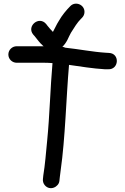

<svg xmlns="http://www.w3.org/2000/svg" viewBox="-20 -912 674 1034"><path d="M159 -725.7 166.8 -717C170.3 -712.4 176.4 -704.7 181.5 -698.4C191.9 -685.3 251.5 -604.8 311.1 -655.8C341.1 -680.4 349.8 -715.9 362.2 -735.8C379.6 -763.6 396.3 -791 415.7 -810.3C418.7 -813.4 435 -825.5 435 -848C435 -887.5 386.3 -906.7 359.3 -879.7C336.9 -857.2 313.8 -829.6 296.6 -799C284.1 -779.9 275.2 -757.7 265 -740.2C254.8 -750.5 244.2 -762.4 235.7 -773.3L228.5 -782.7C189.9 -828.9 121.5 -770.8 159 -725.7ZM70 -574H221C234.3 -574 247.5 -573.4 262.7 -572.1C251.1 -442.1 247.4 -288.5 234.1 -155.5C227.4 -87.2 222.7 -24.1 213.3 31.9C213.3 32.2 213.2 32.9 213.1 33.4L211.2 52.1C209.8 63.2 213.2 75.9 220.8 85C248.9 118.7 296.5 94.8 299.9 62.6L301.9 43.7C303.1 32.2 304.8 19.3 306.7 5.5C331.5 -167.7 336.3 -384 351.7 -562.6C412.7 -554 481.1 -542.6 544.6 -539C544.9 -539 545.6 -539 546 -539H562.3C621.1 -535.9 627 -624.9 566.5 -627L549.5 -628C480.4 -632.3 405.5 -647.3 331.4 -655.2C325 -658.5 316.5 -661 309 -661C304.2 -661 304 -661.2 295.1 -658.6L282.4 -659.9C261 -662 240.6 -663 221 -663H70C45.9 -663 25 -643.7 25 -618.5C25 -593.3 45.9 -574 70 -574Z"/></svg>

Font: Just Breathe
Style: Bd
Weight: 400
Foundry: Cannot Into Space Fonts
Version: Version 0.72